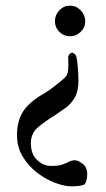

<svg xmlns="http://www.w3.org/2000/svg" viewBox="-20 -440 376 678"><path d="M249 -243Q253 -227 255 -200.5Q257 -174 257 -154Q257 -118 244 -95.5Q231 -73 211.5 -59Q192 -45 174 -33Q138 -11 113.5 10Q89 31 89 66Q89 104 111 125Q133 146 161 146Q187 146 200.5 141Q214 136 223.5 131Q233 126 245 126Q256 126 272 138.5Q288 151 288 175Q288 198 279 211Q265 218 232 218Q208 218 175.5 206Q143 194 112 170.5Q81 147 60.5 113.5Q40 80 40 37Q40 -13 62 -47Q84 -81 139 -112Q152 -120 168.5 -132.5Q185 -145 198.5 -156.5Q212 -168 215 -173Q220 -183 221 -198Q222 -213 221 -227Q221 -231 221 -234.5Q221 -238 221 -241Q224 -247 226.5 -250Q229 -253 236 -254Q245 -250 249 -243ZM281 -365Q281 -343 265 -327.5Q249 -312 227 -312Q205 -312 189.5 -327.5Q174 -343 174 -365Q174 -387 189.5 -403.5Q205 -420 227 -420Q249 -420 265 -403.5Q281 -387 281 -365Z"/></svg>

Font: Amiri
Style: Bold Italic
Weight: 700
Italic angle: 10°
Designer: Khaled Hosny
Version: Version 0.113